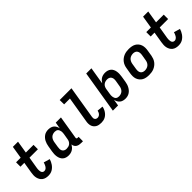

<svg xmlns="http://www.w3.org/2000/svg" viewBox="236 -1927 3128 3128"><g transform="rotate(-45 1800.0 -363.5)"><path d="M334 8Q304 8 276.5 1Q249 -6 227 -22.5Q205 -39 191 -63.5Q177 -88 171 -115.5Q165 -143 166.5 -172.5Q168 -202 173 -232L204 -419H115V-520H221L256 -735H375L340 -520H517V-419H323L289 -215Q287 -202 286 -189Q285 -176 286 -163Q287 -150 289.5 -137.5Q292 -125 299 -114.5Q306 -104 317.5 -98.5Q329 -93 342 -93Q354 -93 366 -98Q378 -103 387.5 -112Q397 -121 403.5 -132Q410 -143 415.5 -154Q421 -165 425 -177Q429 -189 432 -200L540 -169Q533 -146 522.5 -123.5Q512 -101 498 -81Q484 -61 465.5 -43.5Q447 -26 425.5 -14Q404 -2 380.5 3Q357 8 334 8Z M802 8Q773 8 746.5 0Q720 -8 700 -25.5Q680 -43 668.5 -67.5Q657 -92 652.5 -119.5Q648 -147 649 -175.5Q650 -204 655 -233L672 -333Q676 -357 683 -380.5Q690 -404 701.5 -426.5Q713 -449 730 -468.5Q747 -488 768 -502Q789 -516 813.5 -522Q838 -528 862 -528Q889 -528 915.5 -521Q942 -514 961.5 -497.5Q981 -481 993.5 -457.5Q1006 -434 1010 -408L1029 -520H1149L1083 -120Q1082 -115 1082.5 -109.5Q1083 -104 1086.5 -100Q1090 -96 1095 -94.5Q1100 -93 1106 -93H1129L1128 8H1089Q1065 8 1042.5 3.5Q1020 -1 1001.5 -13Q983 -25 971.5 -45Q960 -65 960 -88Q948 -67 931.5 -48Q915 -29 893.5 -16Q872 -3 848.5 2.5Q825 8 802 8ZM853 -93Q873 -93 894 -98Q915 -103 932.5 -116.5Q950 -130 960.5 -149.5Q971 -169 974 -190L991 -290Q993 -306 994.5 -322Q996 -338 993.5 -353Q991 -368 985 -382.5Q979 -397 969 -407.5Q959 -418 943.5 -422.5Q928 -427 912 -427Q890 -427 868 -420Q846 -413 829 -397Q812 -381 802.5 -359.5Q793 -338 789 -317L773 -217Q769 -194 769.5 -171.5Q770 -149 780.5 -130.5Q791 -112 810.5 -102.5Q830 -93 853 -93Z M1554 8Q1528 8 1503.5 3.5Q1479 -1 1458 -13Q1437 -25 1421.5 -44Q1406 -63 1399 -86Q1392 -109 1391.5 -135Q1391 -161 1396 -186L1470 -634H1336L1335 -735H1606L1513 -170Q1510 -155 1511.5 -140.5Q1513 -126 1520.5 -115Q1528 -104 1541 -98.5Q1554 -93 1568 -93Q1584 -93 1598.5 -100Q1613 -107 1623.5 -119Q1634 -131 1640.5 -146Q1647 -161 1650 -176L1752 -166Q1749 -144 1740 -121.5Q1731 -99 1717.5 -78.5Q1704 -58 1686 -41Q1668 -24 1646 -12.5Q1624 -1 1600.5 3.5Q1577 8 1554 8Z M2111 8Q2084 8 2058 1Q2032 -6 2012 -22.5Q1992 -39 1980 -62.5Q1968 -86 1963 -112L1945 0H1825L1946 -735H2066L2017 -438Q2030 -458 2046 -476Q2062 -494 2082.5 -506Q2103 -518 2126 -523Q2149 -528 2171 -528Q2200 -528 2226.5 -520Q2253 -512 2273.5 -494.5Q2294 -477 2305.5 -452.5Q2317 -428 2321 -400.5Q2325 -373 2324 -344.5Q2323 -316 2318 -287L2302 -187Q2298 -163 2291 -139.5Q2284 -116 2272 -93.5Q2260 -71 2243.5 -51.5Q2227 -32 2205.5 -18Q2184 -4 2159.5 2Q2135 8 2111 8ZM2061 -93Q2083 -93 2105 -100Q2127 -107 2144.5 -123Q2162 -139 2171.5 -160.5Q2181 -182 2184 -203L2201 -303Q2205 -326 2204 -348.5Q2203 -371 2192.5 -389.5Q2182 -408 2162.5 -417.5Q2143 -427 2120 -427Q2100 -427 2079.5 -422Q2059 -417 2041 -403.5Q2023 -390 2013 -370.5Q2003 -351 1999 -330L1983 -230Q1980 -214 1979 -198Q1978 -182 1980.5 -167Q1983 -152 1988.5 -137.5Q1994 -123 2004.5 -112.5Q2015 -102 2030 -97.5Q2045 -93 2061 -93Z M2656 8Q2624 8 2592.5 2.5Q2561 -3 2535 -17.5Q2509 -32 2489.5 -55.5Q2470 -79 2460 -108Q2450 -137 2450 -169Q2450 -201 2455 -233L2472 -333Q2476 -360 2486 -387Q2496 -414 2514 -438Q2532 -462 2556 -480Q2580 -498 2607 -509Q2634 -520 2662 -524Q2690 -528 2717 -528Q2749 -528 2780.5 -522.5Q2812 -517 2838.5 -502.5Q2865 -488 2884.5 -464.5Q2904 -441 2913.5 -412Q2923 -383 2923.5 -351Q2924 -319 2918 -287L2902 -187Q2897 -160 2887 -133Q2877 -106 2859 -82Q2841 -58 2817 -40Q2793 -22 2766.5 -11Q2740 0 2711.5 4Q2683 8 2656 8ZM2656 -93Q2678 -93 2701 -99.5Q2724 -106 2742.5 -122Q2761 -138 2771 -159.5Q2781 -181 2784 -203L2801 -303Q2805 -326 2803.5 -349Q2802 -372 2791 -390.5Q2780 -409 2760 -418Q2740 -427 2717 -427Q2695 -427 2672 -420.5Q2649 -414 2631 -398Q2613 -382 2603 -360.5Q2593 -339 2589 -317L2573 -217Q2569 -194 2570 -171Q2571 -148 2582 -129.5Q2593 -111 2613 -102Q2633 -93 2656 -93Z M3334 8Q3304 8 3276.5 1Q3249 -6 3227 -22.5Q3205 -39 3191 -63.5Q3177 -88 3171 -115.5Q3165 -143 3166.5 -172.5Q3168 -202 3173 -232L3204 -419H3115V-520H3221L3256 -735H3375L3340 -520H3517V-419H3323L3289 -215Q3287 -202 3286 -189Q3285 -176 3286 -163Q3287 -150 3289.5 -137.5Q3292 -125 3299 -114.5Q3306 -104 3317.5 -98.5Q3329 -93 3342 -93Q3354 -93 3366 -98Q3378 -103 3387.5 -112Q3397 -121 3403.5 -132Q3410 -143 3415.5 -154Q3421 -165 3425 -177Q3429 -189 3432 -200L3540 -169Q3533 -146 3522.5 -123.5Q3512 -101 3498 -81Q3484 -61 3465.5 -43.5Q3447 -26 3425.5 -14Q3404 -2 3380.5 3Q3357 8 3334 8Z"/></g></svg>

Font: Iosevka Extended
Style: Bold Italic
Weight: 700
Width: 7
Italic angle: -9°
Monospace: yes
Designer: Belleve Invis
Foundry: Belleve Invis
Version: Version 32.5.0; ttfautohint (v1.8.4)